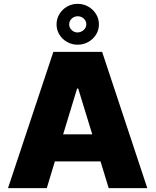

<svg xmlns="http://www.w3.org/2000/svg" viewBox="-20 -976 807 996"><path d="M21.5 0 256.8 -707H509.8L744.1 0H543.9L501.5 -138.7H264.6L222.7 0ZM458.5 -279.3 385.7 -516.6H379.9L307.6 -279.3ZM273.4 -849.6Q273.4 -878.4 288.1 -902.8Q302.7 -927.2 327.9 -941.7Q353 -956.1 382.8 -956.1Q412.6 -956.1 438 -941.7Q463.4 -927.2 478.3 -902.8Q493.2 -878.4 493.2 -849.6Q493.2 -820.8 478.3 -796.6Q463.4 -772.5 438 -758.3Q412.6 -744.1 382.8 -744.1Q353 -744.1 327.9 -758.3Q302.7 -772.5 288.1 -796.6Q273.4 -820.8 273.4 -849.6ZM427.7 -849.6Q427.7 -867.2 414.8 -879.4Q401.9 -891.6 382.8 -891.6Q365.2 -891.6 352.1 -879.4Q338.9 -867.2 338.9 -849.6Q338.9 -832.5 351.8 -820.1Q364.7 -807.6 382.8 -807.6Q401.4 -808.6 414.6 -820.8Q427.7 -833 427.7 -849.6Z"/></svg>

Font: Pretendard Std Black
Style: Regular
Weight: 900
Designer: Base glyphs from Inter by Rasmus Andersson; Hangeul glyphs from Noto Sans CJK(Source Han Sans) by Jang Soo-young and Kan
Foundry: Kil Hyung-jin
Version: Version 1.309